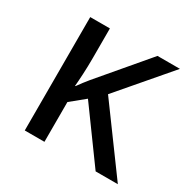

<svg xmlns="http://www.w3.org/2000/svg" viewBox="-126 -661 785 786"><g transform="rotate(30 267.0 -268.0)"><path d="M509 -536 306 -299 525 0H420L244 -242L178 -188V0H85V-536H178V-397Q178 -357 176 -319Q174 -281 172 -261H174Q183 -274 193.5 -287.5Q204 -301 213 -312L403 -536Z"/></g></svg>

Font: Noto IKEA Latin
Style: Regular
Weight: 400
Designer: Monotype Design Team
Foundry: Monotype Imaging Inc.
Version: Version 1.0